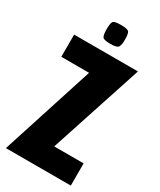

<svg xmlns="http://www.w3.org/2000/svg" viewBox="-201 -834 747 899"><g transform="rotate(30 173.0 -384.5)"><path d="M-5 0 156 -500H6V-620H351L187 -120H346V0ZM174 -667Q137 -667 131 -678.5Q125 -690 125 -718Q125 -749 131 -759Q137 -769 173 -769Q211 -769 217.5 -759Q224 -749 224 -718Q224 -690 217 -678.5Q210 -667 174 -667Z"/></g></svg>

Font: Smooch Sans Thin Black
Style: Regular
Weight: 900
Version: Version 1.010